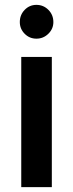

<svg xmlns="http://www.w3.org/2000/svg" viewBox="-20 -765 300 785"><path d="M66.9 0V-532.2H191.9V0ZM61 -674.8Q61 -704.1 80.8 -724.6Q100.6 -745.1 128.9 -745.1Q157.7 -745.1 178 -724.6Q198.2 -704.1 198.2 -674.8Q198.2 -647 177.7 -627Q157.2 -606.9 128.9 -606.9Q100.6 -606.9 80.8 -627Q61 -647 61 -674.8Z"/></svg>

Font: Lumene Sans
Style: Bold
Weight: 600
Designer: Deni Anggara
Version: Version 1.003;Glyphs 3.1.2 (3151)